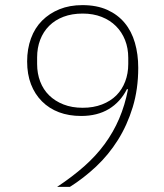

<svg xmlns="http://www.w3.org/2000/svg" viewBox="-20 -730 640 750"><path d="M520 -465Q520 -382 498.5 -311.5Q477 -241 440.5 -183Q404 -125 355.5 -79.5Q307 -34 253 0H203Q262 -39 308.5 -80Q355 -121 389 -167.5Q423 -214 445.5 -266.5Q468 -319 480 -381L476 -382Q450 -331 405 -304Q360 -277 297 -277Q249 -277 210.5 -291.5Q172 -306 144 -334Q116 -362 101 -401Q86 -440 86 -490Q86 -539 101 -580Q116 -621 144.5 -649.5Q173 -678 212.5 -694Q252 -710 302 -710Q358 -710 399 -691.5Q440 -673 467 -640.5Q494 -608 507 -563Q520 -518 520 -465ZM303 -309Q345 -309 378.5 -322Q412 -335 434.5 -357.5Q457 -380 469 -411.5Q481 -443 481 -480V-504Q481 -542 468.5 -573.5Q456 -605 433 -628Q410 -651 377 -664Q344 -677 303 -677Q261 -677 228 -664.5Q195 -652 172 -629Q149 -606 137 -574.5Q125 -543 125 -506V-480Q125 -443 137 -411.5Q149 -380 172 -357.5Q195 -335 228 -322Q261 -309 303 -309Z"/></svg>

Font: IBM Plex Sans Thai ExtLt
Style: Regular
Weight: 200
Designer: Mike Abbink, Paul van der Laan, Pieter van Rosmalen, Ben Mitchell, Mark Frömberg
Foundry: Bold Monday
Version: Version 1.2